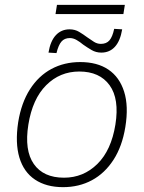

<svg xmlns="http://www.w3.org/2000/svg" viewBox="-20 -764 593 792"><path d="M240 8Q171 8 124.5 -23Q78 -54 60 -114Q42 -174 55 -260Q68 -340 103.5 -395.5Q139 -451 192 -479.5Q245 -508 311 -508Q381 -508 427 -477Q473 -446 492 -386Q511 -326 497 -240Q484 -160 448 -104.5Q412 -49 359 -20.5Q306 8 240 8ZM244 -31Q324 -31 381.5 -87.5Q439 -144 456 -250Q473 -356 432 -412.5Q391 -469 307 -469Q227 -469 170.5 -412.5Q114 -356 97 -250Q80 -144 119.5 -87.5Q159 -31 244 -31ZM209 -706 215 -744H495L489 -706ZM213 -545 180 -547Q188 -595 210.5 -619Q233 -643 267 -643Q289 -643 306.5 -632.5Q324 -622 340 -610Q354 -600 367.5 -591.5Q381 -583 396 -583Q419 -583 431.5 -597.5Q444 -612 451 -645L484 -643Q476 -595 454 -571Q432 -547 398 -547Q376 -547 358 -557.5Q340 -568 323 -580Q310 -591 296 -599Q282 -607 268 -607Q246 -607 233.5 -592.5Q221 -578 213 -545Z"/></svg>

Font: Mulish ExtraLight ExtraLight
Style: Italic
Weight: 250
Italic angle: -9°
Version: Version 3.603